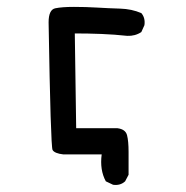

<svg xmlns="http://www.w3.org/2000/svg" viewBox="-20 -451 540 557"><path d="M308 85 287 75Q269 42 275 -3H164Q138 -6 132.5 -16Q127 -26 121 -386Q121 -423 140.5 -427Q160 -431 194.5 -431Q229 -431 262 -429Q295 -427 328.5 -426Q362 -425 390 -413Q402 -399 399 -378L390 -358Q372 -346 349 -347Q312 -351 274 -352.5Q236 -354 197 -354L201 -79H321Q344 -76 348.5 -59Q353 -42 353 -10Q353 22 353 56L343 75Q329 88 308 85Z"/></svg>

Font: NaniFont Regular
Style: Regular
Weight: 400
Designer: Nanigashitei
Version: Version 1.036